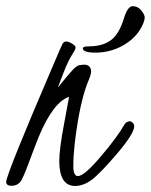

<svg xmlns="http://www.w3.org/2000/svg" viewBox="-48 -596 495 630"><path d="M332 -480Q348.1 -501 358.4 -535.2Q370.6 -575.7 387.5 -575.7Q404.3 -575.7 415.5 -561.8Q426.8 -547.9 426.8 -539.3Q426.8 -530.8 421.9 -518.6Q400.4 -467.8 344.2 -440.9Q306.6 -423.3 265.4 -423.3Q224.1 -423.3 223.6 -437.5Q224.6 -443.8 242.2 -443.8Q304.2 -443.8 332 -480ZM392.6 -182.6Q392.6 -158.2 336.9 -92.8Q281.2 -27.3 253.7 -6.6Q226.1 14.2 198.2 14.2Q146.5 13.7 146.5 -67.9Q146.5 -106.4 162.1 -188.7Q177.7 -271 178.7 -278.3Q127 -261.2 79.6 -148.4Q69.8 -124.5 48.3 -66.9Q27.3 -9.8 18.6 1Q7.8 13.7 -9.8 13.7Q-27.3 13.7 -27.8 1Q-27.8 -22.5 128.9 -387.7Q153.3 -445.3 157.2 -452.1Q165.5 -468.3 191.9 -450.7Q199.7 -445.3 200 -439.9Q200.2 -434.6 192.4 -422.9Q174.3 -394.5 160.2 -356.9L141.6 -308.6L157.2 -327.6Q178.2 -353.5 190.9 -366.9Q203.6 -380.4 212.2 -382.1Q220.7 -383.8 230 -383.8Q250 -382.3 251 -362.3Q251 -352.5 244.1 -335.9Q213.4 -265.1 196.8 -121.6Q192.4 -80.6 192.6 -49.6Q192.9 -18.6 207.5 -18.1Q228 -18.1 282.2 -81.8Q336.4 -145.5 360.4 -187.5Q366.7 -197.8 378.4 -198.2Q390.6 -195.3 392.6 -182.6Z"/></svg>

Font: Kristi
Style: Regular
Weight: 400
Italic angle: -15°
Version: Version 1.004